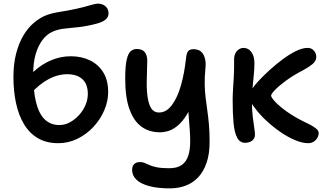

<svg xmlns="http://www.w3.org/2000/svg" viewBox="-20 -777 1798 1058"><path d="M301 12Q235 12 188 -16Q141 -44 111.5 -94Q82 -144 68 -210Q54 -276 54 -352Q54 -425 69 -482.5Q84 -540 109.5 -582.5Q135 -625 168 -652.5Q201 -680 235 -693Q266 -705 311.5 -712Q357 -719 398 -728Q444 -738 474.5 -747.5Q505 -757 522 -757Q535 -757 548 -751Q561 -745 569.5 -733Q578 -721 578 -703Q578 -682 561 -668.5Q544 -655 514 -647Q461 -633 417 -628Q373 -623 336.5 -619.5Q300 -616 269 -602Q239 -589 215 -558Q191 -527 177 -480Q163 -433 163 -372Q163 -275 179 -212Q195 -149 227 -118.5Q259 -88 307 -88Q338 -88 366 -103.5Q394 -119 416.5 -144Q439 -169 451.5 -199Q464 -229 464 -260Q464 -295 451 -319Q438 -343 412.5 -355.5Q387 -368 351 -368Q298 -368 247 -340.5Q196 -313 147 -259L101 -295Q126 -346 168 -384.5Q210 -423 262 -445Q314 -467 370 -467Q430 -467 476.5 -444Q523 -421 549.5 -377.5Q576 -334 576 -270Q576 -219 554.5 -169Q533 -119 495 -78Q457 -37 407 -12.5Q357 12 301 12Z M915 261Q847 261 800.5 248Q754 235 731 212.5Q708 190 708 159Q708 139 719 127.5Q730 116 752 116Q766 116 777.5 121Q789 126 804.5 133Q820 140 845.5 145Q871 150 912 150Q956 150 981 132.5Q1006 115 1017 82Q1028 49 1028 5Q1028 -27 1026 -55.5Q1024 -84 1021.5 -115Q1019 -146 1016.5 -185Q1014 -224 1013 -276L1052 -245Q1033 -183 1009 -144.5Q985 -106 959 -84.5Q933 -63 908.5 -55.5Q884 -48 862 -48Q802 -48 759.5 -79Q717 -110 693.5 -175Q670 -240 670 -343Q670 -412 678 -447.5Q686 -483 700.5 -495Q715 -507 733 -507Q755 -507 768 -498.5Q781 -490 787 -472Q793 -454 791 -427Q789 -373 788.5 -324.5Q788 -276 794 -238Q800 -200 814.5 -178.5Q829 -157 856 -157Q896 -157 926.5 -197Q957 -237 976.5 -304.5Q996 -372 1005 -455Q1008 -485 1017 -495.5Q1026 -506 1048 -506Q1062 -506 1075 -500.5Q1088 -495 1097 -482.5Q1106 -470 1110.5 -449.5Q1115 -429 1112 -400Q1107 -349 1108 -311Q1109 -273 1113 -239.5Q1117 -206 1122 -171.5Q1127 -137 1131 -95Q1135 -53 1135 5Q1135 71 1118.5 119.5Q1102 168 1072.5 199.5Q1043 231 1003 246Q963 261 915 261Z M1678 12Q1646 12 1605.5 -5Q1565 -22 1524 -50.5Q1483 -79 1446.5 -113Q1410 -147 1386 -180Q1372 -197 1363.5 -213Q1355 -229 1355 -246Q1355 -257 1360 -270Q1365 -283 1375 -295Q1385 -310 1409.5 -336Q1434 -362 1467.5 -392.5Q1501 -423 1538 -450.5Q1575 -478 1610.5 -495.5Q1646 -513 1675 -513Q1690 -513 1700.5 -506Q1711 -499 1717 -488Q1723 -477 1723 -464Q1723 -441 1701 -423Q1679 -405 1650 -390Q1596 -362 1556.5 -333Q1517 -304 1495.5 -281.5Q1474 -259 1474 -250Q1474 -240 1496.5 -216Q1519 -192 1558.5 -163.5Q1598 -135 1648 -110Q1668 -101 1688.5 -90Q1709 -79 1722.5 -68Q1736 -57 1736 -44Q1736 -30 1728.5 -17Q1721 -4 1708 4Q1695 12 1678 12ZM1331 10Q1302 10 1287 -18Q1272 -46 1267 -98.5Q1262 -151 1262 -225Q1262 -251 1264 -283Q1266 -315 1268 -349Q1270 -383 1270 -414Q1270 -422 1270 -430.5Q1270 -439 1270 -448Q1270 -470 1277.5 -484Q1285 -498 1297 -505.5Q1309 -513 1321 -513Q1349 -513 1365.5 -490Q1382 -467 1382 -429Q1382 -401 1378.5 -364Q1375 -327 1371.5 -290.5Q1368 -254 1368 -225Q1368 -174 1372.5 -136Q1377 -98 1381 -73Q1385 -48 1385 -35Q1385 -21 1377.5 -10.5Q1370 0 1357.5 5Q1345 10 1331 10Z"/></svg>

Font: Shantell Sans Medium
Style: Regular
Weight: 500
Designer: Stephen Nixon, Anya Danilova, Shantell Martin
Foundry: Arrow Type
Version: Version 1.011;[c5ecc13dd]